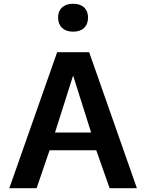

<svg xmlns="http://www.w3.org/2000/svg" viewBox="-20 -984 765 1004"><path d="M28.8 0 278.8 -710.9H446.3L695.8 0H553.2L483.4 -198.2H239.3L171.4 0ZM267.6 -291H456.5L362.3 -588.9ZM362.3 -818.4Q325.7 -818.4 304.7 -838.1Q283.7 -857.9 283.7 -892.6Q283.7 -925.8 304.7 -945.1Q325.7 -964.4 362.3 -964.4Q398.9 -964.4 419.7 -945.1Q440.4 -925.8 440.4 -892.6Q440.4 -857.9 419.7 -838.1Q398.9 -818.4 362.3 -818.4Z"/></svg>

Font: Comme SemiBold
Style: Regular
Weight: 600
Version: Version 1.000;gftools[0.9.27]